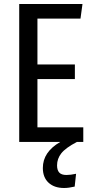

<svg xmlns="http://www.w3.org/2000/svg" viewBox="-20 -709 475 959"><path d="M396 -73V0H364Q307 30 286 57Q265 84 265 117Q265 141 276 153Q287 165 312 165Q332 165 360 159L353 223Q323 230 300 230Q251 230 222.5 203.5Q194 177 194 130Q194 50 281 0H76V-689H392L382 -616H167V-387H354V-314H167V-73Z"/></svg>

Font: Fira Sans Extra Condensed
Style: Regular
Weight: 400
Width: 1
Designer: Carrois Corporate & Edenspiekermann AG
Foundry: Carrois Corporate GbR & Edenspiekermann AG
Version: Version 4.203